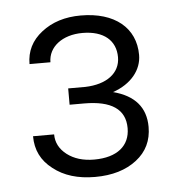

<svg xmlns="http://www.w3.org/2000/svg" viewBox="-38 -752 437 469"><g transform="rotate(-5 180.5 -517.0)"><path d="M130.4 -500.5H166C232.9 -500.5 266.6 -477.5 266.6 -431.2C266.6 -388.2 235.4 -361.8 178.7 -361.8C151.4 -361.8 129.4 -368.7 112.3 -381.8C95.2 -395 86.4 -411.6 86.4 -431.6H34.7C34.7 -397.9 47.9 -371.1 74.7 -350.6C101.1 -329.6 135.3 -319.3 177.2 -319.3C219.7 -319.3 253.4 -329.6 279.3 -349.6C305.2 -369.6 317.9 -396.5 317.9 -429.7C317.9 -477.5 291.5 -508.3 238.8 -522C284.2 -537.6 310.1 -570.3 310.1 -606.9C310.1 -673.3 259.8 -715.3 176.3 -715.3C137.7 -715.3 105.5 -705.1 80.1 -685.1C54.2 -665 41.5 -639.2 41.5 -607.9H92.8C92.8 -645.5 127.4 -672.4 176.8 -672.4C229.5 -672.4 258.3 -646.5 258.3 -606C258.3 -566.9 225.1 -542 172.4 -540.5H130.4Z"/></g></svg>

Font: Shabnam Thin
Style: Regular
Weight: 100
Foundry: DejaVu fonts team - Redesigned by Saber Rastikerdar - Based on Vazir font
Version: Version 5.0.1